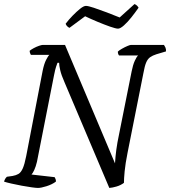

<svg xmlns="http://www.w3.org/2000/svg" viewBox="-29 -925 837 945"><path d="M158 0Q149 0 127 -3Q105 -6 78 -11Q51 -16 27 -21.5Q3 -27 -9 -31Q-5 -46 5 -55L33 -59Q50 -62 62 -69Q74 -76 83 -96Q92 -116 100 -157L181 -577Q188 -611 198 -630.5Q208 -650 214 -655H123Q121 -658 119 -663.5Q117 -669 117 -675Q124 -681 137 -688Q150 -695 163 -699.5Q176 -704 182 -704H291L537 -121Q539 -154 543.5 -188Q548 -222 557 -264L619 -574Q625 -605 634.5 -626Q644 -647 651 -652H557Q555 -654 553 -659Q551 -664 551 -671Q557 -677 571 -685Q585 -693 598 -698.5Q611 -704 616 -704H778Q781 -700 785 -691.5Q789 -683 788 -672L741 -658Q722 -652 710 -643.5Q698 -635 690.5 -617.5Q683 -600 677 -566L599 -174Q588 -119 584.5 -82Q581 -45 581 -25Q565 -13 544.5 -7Q524 -1 509 0L289 -519Q273 -555 267.5 -579Q262 -603 262 -616H254Q251 -608 247 -596.5Q243 -585 237 -555L153 -129Q147 -104 139.5 -88Q132 -72 126 -66L240 -53Q242 -50 244.5 -43.5Q247 -37 246 -31Q227 -17 200 -8.5Q173 0 158 0ZM552 -784Q541 -784 512.5 -794Q484 -804 450.5 -818Q417 -832 390 -845L313 -788Q308 -790 302.5 -795Q297 -800 294 -808Q309 -828 328.5 -848Q348 -868 365.5 -882Q383 -896 394 -896Q405 -896 433.5 -886.5Q462 -877 496.5 -864Q531 -851 560 -839L633 -905Q641 -902 646 -896.5Q651 -891 653 -887Q637 -864 618 -840Q599 -816 581 -800Q563 -784 552 -784Z"/></svg>

Font: Texturina Light
Style: Italic
Weight: 300
Italic angle: -11°
Designer: Guillermo Torres Carreño
Foundry: Omnibus-Type
Version: Version 1.002; ttfautohint (v1.8.3)